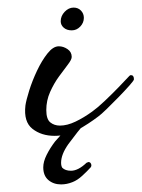

<svg xmlns="http://www.w3.org/2000/svg" viewBox="-20 -331 373 506"><path d="M124 27Q89 27 65.5 8.5Q42 -10 47 -53Q49 -67 57 -92.5Q65 -118 77.5 -144.5Q90 -171 105 -190Q120 -209 135 -209Q147 -209 158 -201.5Q169 -194 169 -181Q169 -174 159 -161Q149 -148 135.5 -129.5Q122 -111 112 -88.5Q102 -66 102 -41Q102 -17 112.5 -8.5Q123 0 138 0Q157 0 179 -10.5Q201 -21 223 -37Q237 -47 255.5 -64.5Q274 -82 292 -100.5Q310 -119 321 -131Q323 -133 325 -133Q333 -133 333 -122Q333 -119 321 -105.5Q309 -92 292.5 -75Q276 -58 261 -43.5Q246 -29 239 -24Q214 -5 185.5 11Q157 27 124 27ZM169 -251Q156 -251 148 -258Q140 -265 140 -275Q140 -289 150.5 -300Q161 -311 174 -311Q186 -311 193.5 -303Q201 -295 201 -284Q201 -271 191.5 -261Q182 -251 169 -251ZM171 149Q156 155 141 155Q121 155 107.5 143.5Q94 132 94 110Q94 95 103 77Q112 59 125 42Q142 22 155 10.5Q168 -1 178 -8Q180 -10 186 -10Q192 -10 196.5 -8Q201 -6 200 -1L199 0Q194 5 184 17.5Q174 30 160 49Q141 76 141 98Q141 106 144 111Q152 119 167 119Q186 119 208 98Q212 96 213 96Q218 96 220 101Q222 106 219 110Q210 120 197 132Q184 144 171 149Z"/></svg>

Font: Corinthia
Style: Bold
Weight: 700
Designer: Robert E. Leuschke
Foundry: Robert E. Leuschke
Version: Version 1.013; ttfautohint (v1.8.3)